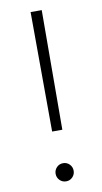

<svg xmlns="http://www.w3.org/2000/svg" viewBox="-85 -769 434 814"><g transform="rotate(-10 132.0 -361.5)"><path d="M109.9 -212.9 107.9 -727.5H155.8L153.8 -212.9ZM132.3 5.4Q115.7 5.4 104.5 -6.1Q93.3 -17.6 93.3 -33.7Q93.3 -49.8 104.5 -61.3Q115.7 -72.8 132.3 -72.8Q148.4 -72.8 159.7 -61.3Q170.9 -49.8 170.9 -33.7Q170.9 -17.6 159.7 -6.1Q148.4 5.4 132.3 5.4Z"/></g></svg>

Font: Inter 17pt ExtraLight
Style: Regular
Weight: 250
Version: Version 4.001;git-66647c0bb